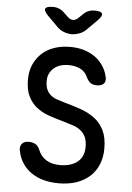

<svg xmlns="http://www.w3.org/2000/svg" viewBox="-62 -996 725 1052"><g transform="rotate(5 300.0 -470.0)"><path d="M405 -582Q391 -613 363.5 -626.5Q336 -640 300 -640Q247 -640 217 -612.5Q187 -585 187 -544Q187 -514 195.5 -495.5Q204 -477 219 -465Q234 -453 255 -446Q276 -439 300 -432Q349 -419 391 -403.5Q433 -388 465 -363Q497 -338 515.5 -299.5Q534 -261 534 -201Q534 -153 518 -114Q502 -75 472 -47.5Q442 -20 399 -5Q356 10 300 10Q255 10 217 -0.5Q179 -11 150 -31Q121 -51 102 -79.5Q83 -108 75 -144Q68 -169 79.5 -185.5Q91 -202 118 -202Q138 -202 153.5 -194.5Q169 -187 179 -164Q193 -128 223.5 -109Q254 -90 300 -90Q330 -90 354.5 -97.5Q379 -105 396 -119Q413 -133 422 -153.5Q431 -174 431 -201Q431 -235 421 -256Q411 -277 393.5 -291Q376 -305 351.5 -313Q327 -321 300 -329Q255 -341 215.5 -355Q176 -369 147 -392.5Q118 -416 101 -451.5Q84 -487 84 -542Q84 -587 99.5 -623Q115 -659 143 -685.5Q171 -712 211 -726Q251 -740 300 -740Q340 -740 374 -730Q408 -720 434 -702Q460 -684 478.5 -658Q497 -632 505 -601Q514 -574 502.5 -558.5Q491 -543 462 -543Q441 -543 428 -552Q415 -561 405 -582ZM187 -950Q205 -950 220.5 -943.5Q236 -937 249 -924L270 -904Q285 -889 300.5 -888.5Q316 -888 331 -903L354 -925Q367 -938 382 -944Q397 -950 416 -950Q451 -950 456.5 -937Q462 -924 437 -899L382 -844Q365 -826 342 -818Q319 -810 300 -810Q281 -810 258.5 -818Q236 -826 219 -844L165 -898Q139 -924 144.5 -937Q150 -950 187 -950Z"/></g></svg>

Font: Maple Mono Normal NL Medium
Style: Regular
Weight: 500
Monospace: yes
Designer: subframe7536
Version: Version 7.000